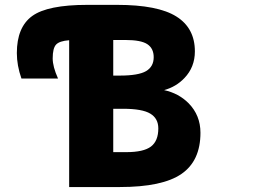

<svg xmlns="http://www.w3.org/2000/svg" viewBox="-20 -752 1040 774"><path d="M258.8 -589.8Q219.7 -586.9 206.1 -572.3Q192.4 -557.6 192.4 -516.6Q192.4 -483.4 213.9 -435.5H66.4Q47.9 -488.3 47.9 -538.1Q47.9 -642.6 109.9 -687.5Q171.9 -732.4 332 -732.4H452.1Q616.2 -732.4 690.9 -685.5Q765.6 -638.7 765.6 -544.9Q765.6 -481.4 723.6 -437.5Q690.4 -402.3 641.6 -388.7Q700.2 -376 740.2 -335.9Q788.1 -287.1 788.1 -216.8Q788.1 -103.5 711.4 -50.8Q634.8 2 462.9 2H258.8ZM436.5 -447.3H462.9Q538.1 -447.3 568.8 -465.3Q599.6 -483.4 599.6 -521.5Q599.6 -556.6 574.2 -573.7Q548.8 -590.8 485.4 -590.8H436.5ZM436.5 -313.5V-138.7H489.3Q558.6 -138.7 588.4 -161.1Q618.2 -183.6 618.2 -234.4Q618.2 -274.4 585.9 -293.9Q553.7 -313.5 475.6 -313.5Z"/></svg>

Font: Gen Shin Gothic Monospace Heavy
Style: Bold
Weight: 800
Designer: [Source Han Sans]
Ryoko NISHIZUKA  (kana & ideographs); Paul D. Hunt (Latin, Greek & Cyrillic); Wenlong ZHANG  (bopomofo
Version: Version 1.002.20150607